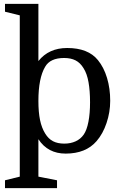

<svg xmlns="http://www.w3.org/2000/svg" viewBox="-20 -800 640 1000"><path d="M554 -275Q554 -216 535 -159.5Q516 -103 483 -65Q427 0 322 0Q229 0 180 -75V120L277 139V180H6V139L83 120V-720L6 -739V-780H180V-482Q234 -550 330 -550Q439 -550 490 -487Q521 -449 537.5 -394Q554 -339 554 -275ZM180 -274Q180 -216 188.5 -175Q197 -134 215 -105Q232 -77 256 -64.5Q280 -52 315 -52Q348 -52 374 -64Q400 -76 416 -99Q432 -122 440.5 -165.5Q449 -209 449 -267Q449 -327 441 -372Q433 -417 415 -445Q398 -473 373.5 -485.5Q349 -498 314 -498Q241 -498 215 -452Q180 -393 180 -274Z"/></svg>

Font: Domine
Style: Regular
Weight: 400
Designer: Pablo Impallari, Rodrigo Fuenzalida, Brenda Gallo
Foundry: Pablo Impallari, Rodrigo Fuenzalida, Brenda Gallo
Version: Version 2.000;September 19, 2022;FontCreator 14.0.0.2877 64-